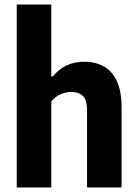

<svg xmlns="http://www.w3.org/2000/svg" viewBox="-20 -828 608 848"><path d="M54 0V-808H206.5V-490.5H214Q238.5 -522 273.5 -538.8Q308.5 -555.5 355 -555.5Q399.5 -555.5 436.5 -535.8Q473.5 -516 495.2 -471.5Q517 -427 517 -352V0H364.5V-341Q364.5 -387 345.8 -404.5Q327 -422 296 -422Q273 -422 248 -411.8Q223 -401.5 206.5 -379.5V0Z"/></svg>

Font: Encode Sans SemiCondensed SemiCondensed
Style: Bold
Weight: 700
Width: 4
Designer: Multiple Designers
Foundry: Impallari Type
Version: Version 3.000; ttfautohint (v1.8.3) -l 8 -r 50 -G 200 -x 14 